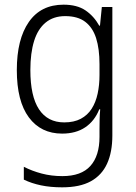

<svg xmlns="http://www.w3.org/2000/svg" viewBox="-20 -562 581 822"><path d="M252 -542Q310 -542 346 -517.5Q382 -493 405 -452H408L416 -532H461V18Q461 89 438.5 138.5Q416 188 369 214Q322 240 246 240Q196 240 155.5 231.5Q115 223 82 207V152Q117 170 158.5 181Q200 192 247 192Q328 192 367 148.5Q406 105 406 24V-8Q406 -28 406.5 -50Q407 -72 409 -94H405Q385 -44 345 -17Q305 10 246 10Q155 10 103.5 -59.5Q52 -129 52 -262Q52 -394 103.5 -468Q155 -542 252 -542ZM259 -493Q209 -493 175.5 -465.5Q142 -438 126 -386.5Q110 -335 110 -262Q110 -150 147 -94Q184 -38 255 -38Q297 -38 326 -53.5Q355 -69 372.5 -96.5Q390 -124 398 -161Q406 -198 406 -241V-287Q406 -353 391.5 -398.5Q377 -444 345 -468.5Q313 -493 259 -493Z"/></svg>

Font: Noto Sans Thai SemiCondensed Light
Style: Regular
Weight: 300
Width: 4
Designer: Monotype Design Team
Foundry: Monotype Imaging Inc.
Version: Version 2.001